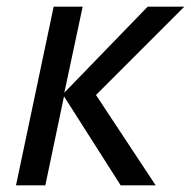

<svg xmlns="http://www.w3.org/2000/svg" viewBox="-20 -556 573 576"><path d="M28 0 141 -536H228L173 -278L423 -536H533L268 -271L447 0H342L172 -267L116 0Z"/></svg>

Font: Manna Sans
Style: Italic
Weight: 400
Italic angle: -12°
Designer: Monotype Design Team
Foundry: Monotype Imaging Inc.
Version: Version 2.001.1; ttfautohint (v1.8.2)